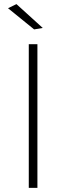

<svg xmlns="http://www.w3.org/2000/svg" viewBox="-20 -914 322 934"><path d="M60 -894 188 -778 146 -771 19 -874ZM120 -699H162V0H120Z"/></svg>

Font: TypoPRO Montserrat
Style: Regular
Weight: 275
Designer: Julieta Ulanovsky
Foundry: Julieta Ulanovsky
Version: Version 6.001